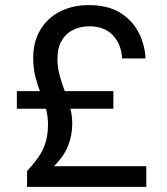

<svg xmlns="http://www.w3.org/2000/svg" viewBox="-20 -732 655 752"><path d="M86 0V-62Q111 -89 129.5 -115Q148 -141 158 -172.5Q168 -204 168 -245Q168 -278 159.5 -308Q151 -338 139 -368Q127 -398 118.5 -431.5Q110 -465 110 -505Q110 -568 137.5 -614.5Q165 -661 214.5 -686.5Q264 -712 328 -712Q401 -712 448.5 -683.5Q496 -655 521.5 -607.5Q547 -560 550 -503H458Q456 -557 423 -593Q390 -629 329 -629Q296 -629 267.5 -615.5Q239 -602 222 -573.5Q205 -545 205 -500Q205 -468 213.5 -437Q222 -406 233.5 -375Q245 -344 254 -312.5Q263 -281 263 -248Q263 -201 246 -159.5Q229 -118 191 -81H553V0ZM46 -306V-375H424V-306Z"/></svg>

Font: DM Sans 9pt Medium
Style: Regular
Weight: 500
Version: Version 4.004;gftools[0.9.30]